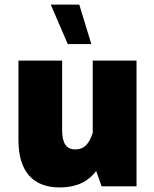

<svg xmlns="http://www.w3.org/2000/svg" viewBox="-20 -823 681 848"><path d="M61.5 -204.6V-555.2H254.4V-249Q254.4 -204.6 268.6 -183.8Q282.7 -163.1 313 -163.1Q341.8 -163.1 359.9 -181.4Q377.9 -199.7 389.6 -236.3V-555.2H583V0H428.7L404.8 -67.9Q350.6 4.9 244.1 4.9Q154.3 4.9 107.9 -48.3Q61.5 -101.6 61.5 -204.6ZM383.3 -628.4H279.3L204.1 -802.7H330.1Z"/></svg>

Font: Estedad-FD Black
Style: Regular
Weight: 900
Designer: Amin Abedi
Version: Version 7.3